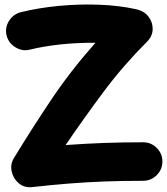

<svg xmlns="http://www.w3.org/2000/svg" viewBox="-20 -755 729 837"><path d="M8.8 -600.1Q0.5 -633.3 19 -663.3Q37.6 -693.4 70.3 -701.7Q149.4 -721.2 238.3 -729.5Q327.1 -737.8 413.8 -734.4Q500.5 -731 573.2 -714.8Q608.9 -707 627.7 -681.9Q646.5 -656.7 645.5 -626.7Q644.5 -596.7 620.6 -572.8Q516.1 -468.3 430.4 -353.3Q344.7 -238.3 266.1 -122.6Q352.1 -128.9 432.1 -131.8Q512.2 -134.8 604 -134.8Q638.7 -134.8 663.3 -110.1Q688 -85.4 688 -50.8Q688 -16.6 663.3 8.3Q638.7 33.2 604 33.2Q514.6 33.2 435.5 36.1Q356.4 39.1 280 45.2Q203.6 51.3 121.6 60.5Q85.4 64.5 61.3 43.5Q37.1 22.5 30.8 -8.5Q24.4 -39.6 41 -66.4Q116.7 -190.9 202.1 -318.6Q287.6 -446.3 396 -568.4Q318.4 -569.3 243.7 -561.3Q168.9 -553.2 110.4 -538.6Q77.6 -530.3 47.4 -548.8Q17.1 -567.4 8.8 -600.1Z"/></svg>

Font: Mikhak-FD Black
Style: Regular
Weight: 900
Designer: Amin Abedi
Version: Version 3.2